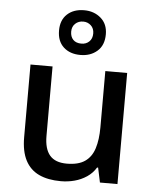

<svg xmlns="http://www.w3.org/2000/svg" viewBox="-57 -871 744 928"><g transform="rotate(5 315.0 -406.5)"><path d="M547 -539V0H462L447 -71H442Q425 -43 398 -25Q371 -7 339 1.5Q307 10 273 10Q210 10 166.5 -10.5Q123 -31 100.5 -74.5Q78 -118 78 -186V-539H185V-202Q185 -139 211.5 -108Q238 -77 294 -77Q350 -77 382 -99Q414 -121 427.5 -163.5Q441 -206 441 -266V-539ZM314 -606Q263 -606 232 -634.5Q201 -663 201 -715Q201 -766 232 -794.5Q263 -823 314 -823Q362 -823 395 -794.5Q428 -766 428 -716Q428 -663 395.5 -634.5Q363 -606 314 -606ZM314 -661Q337 -661 352 -675.5Q367 -690 367 -715Q367 -739 351.5 -753.5Q336 -768 314 -768Q291 -768 275.5 -753.5Q260 -739 260 -715Q260 -690 274 -675.5Q288 -661 314 -661Z"/></g></svg>

Font: Noto Sans Devanagari Medium
Style: Regular
Weight: 500
Version: Version 2.003